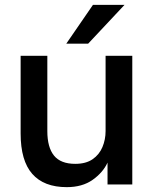

<svg xmlns="http://www.w3.org/2000/svg" viewBox="-20 -760 635 791"><path d="M255 11Q161 11 113 -43.5Q65 -98 65 -210V-530H175V-220Q175 -153 202.5 -119Q230 -85 290 -85Q334 -85 361.5 -104Q389 -123 402 -154Q415 -185 415 -220V-530H525V0H423V-90Q404 -49 361.5 -19Q319 11 255 11ZM253 -580 363 -740H493L343 -580Z"/></svg>

Font: Golos Text Medium
Style: Regular
Weight: 500
Designer: A.Korolkova, Vitaly Kuzmin
Foundry: ParaType Ltd
Version: Version 2.004